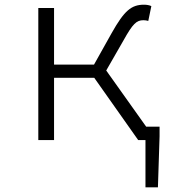

<svg xmlns="http://www.w3.org/2000/svg" viewBox="-20 -596 740 817"><path d="M602 -57 432 -296 506 -425C545 -495 561 -510 590 -510C599 -510 603 -509 611 -507L624 -570C616 -574 604 -576 593 -576C539 -576 509 -551 455 -455L380 -321H210V-562H143V0H210V-265H381L568 0H599V201H652L659 -16V-57Z"/></svg>

Font: Kawkab Mono Light
Style: Regular
Weight: 300
Monospace: yes
Designer: Abdullah Arif
Foundry: Abdullah Arif
Version: Version 1.000;PS 000.500;hotconv 1.0.88;makeotf.lib2.5.64775